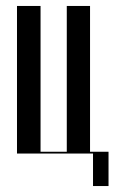

<svg xmlns="http://www.w3.org/2000/svg" viewBox="-20 -515 384 644"><path d="M37 -495H116V-6H204V-495H282V-6H344V109H292V0H37Z"/></svg>

Font: Moniqa SemBd Narrow Display
Style: Regular
Weight: 600
Width: 4
Designer: Rajesh Rajput
Foundry: Rajesh Rajput
Version: Version 1.000